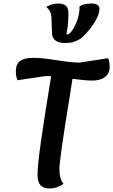

<svg xmlns="http://www.w3.org/2000/svg" viewBox="-20 -1043 642 1089"><path d="M602 -664Q602 -627 576 -606.5Q550 -586 503 -586Q467 -586 391 -596L377 -506Q317 -139 317 -84Q317 -29 340 0Q302 26 263 26Q227 26 210 8Q193 -10 193 -51Q193 -103 211 -231.5Q229 -360 270 -611Q260 -612 241 -612L80 -588Q70 -607 70 -637Q70 -681 95 -698Q120 -715 170 -715Q208 -715 249.5 -709Q291 -703 299 -702Q385 -688 432 -688L593 -713Q602 -695 602 -664ZM347 -799Q316 -799 296.5 -812Q277 -825 275 -852L272 -939Q271 -982 242 -1004Q275 -1023 311 -1023Q339 -1023 353.5 -1010.5Q368 -998 368 -966Q368 -896 356 -849H371Q397 -874 414.5 -918Q432 -962 431 -1005Q437 -1013 457.5 -1018Q478 -1023 501 -1023Q522 -1023 533 -1015Q544 -1007 544 -994Q544 -958 511 -908Q478 -858 438 -824Q416 -811 397.5 -805Q379 -799 347 -799Z"/></svg>

Font: Lemonada
Style: Regular
Weight: 400
Designer: Mohamed Gaber (Arabic) Eduardo Tunni (Latin)
Foundry: Kief Type Foundry
Version: Version 3.006